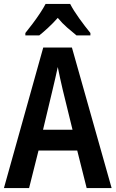

<svg xmlns="http://www.w3.org/2000/svg" viewBox="-20 -957 588 977"><path d="M421 0 373 -191H176L128 0H0L200 -715H346L548 0ZM299 -501Q292 -531 285.5 -560.5Q279 -590 274 -616Q269 -591 261 -557.5Q253 -524 248 -502L199 -297H349ZM337 -937Q354 -904 383.5 -863Q413 -822 440 -789V-777H369Q348 -794 322 -816.5Q296 -839 274 -866Q250 -839 224.5 -815.5Q199 -792 180 -777H109V-789Q126 -810 146 -836.5Q166 -863 183.5 -889.5Q201 -916 212 -937Z"/></svg>

Font: Noto Sans Malayalam Condensed SemiBold
Style: Regular
Weight: 600
Width: 3
Designer: Jelle Bosma - Monotype Design Team
Foundry: Monotype Imaging Inc.
Version: Version 2.104; ttfautohint (v1.8.4.7-5d5b)